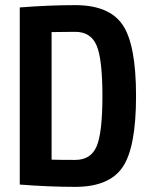

<svg xmlns="http://www.w3.org/2000/svg" viewBox="-20 -719 589 748"><path d="M273 -699Q405 -699 457.5 -622.5Q510 -546 510 -345Q510 -144 457.5 -67.5Q405 9 273 9Q172 9 57 0V-690Q172 -699 273 -699ZM273 -96Q334 -96 356.5 -149Q379 -202 379 -345Q379 -488 356.5 -541.5Q334 -595 273 -595Q255 -595 224.5 -594.5Q194 -594 181 -594V-97Q209 -96 273 -96Z"/></svg>

Font: Exo 2 Semi Bold Condensed
Style: Regular
Weight: 600
Width: 3
Designer: Natanael Gama
Version: Version 1.001;PS 001.001;hotconv 1.0.70;makeotf.lib2.5.58329